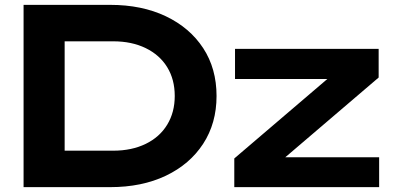

<svg xmlns="http://www.w3.org/2000/svg" viewBox="-20 -770 1618 790"><path d="M433 -750Q564 -750 662.5 -703Q761 -656 816 -572Q871 -488 871 -375Q871 -263 816 -178.5Q761 -94 662.5 -47Q564 0 433 0H77V-750ZM246 -67 160 -150H446Q522 -150 579.5 -178Q637 -206 668 -257Q699 -308 699 -375Q699 -443 668 -493.5Q637 -544 579.5 -572Q522 -600 446 -600H160L246 -683ZM944 0V-118L1362 -475L1474 -445H947V-569H1538V-451L1120 -94L1024 -123H1540V0Z"/></svg>

Font: Unbounded Medium
Style: Regular
Weight: 500
Designer: Luke Prowse, Jean-Baptiste Morizot, Fátima Lázaro, Florian Runge
Foundry: NaN
Version: Version 1.700